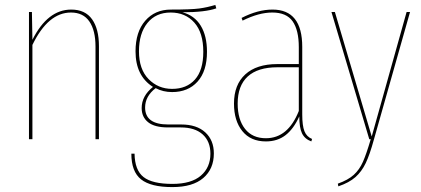

<svg xmlns="http://www.w3.org/2000/svg" viewBox="-20 -567 1715 782"><path d="M383 -379V0H369V-377Q369 -443 344 -479.5Q319 -516 269 -516Q176 -516 112 -384V0H98V-518H110L112 -405Q174 -528 270 -528Q327 -528 355 -488.5Q383 -449 383 -379Z M861 -533Q816 -517 723 -517Q772 -504 797.5 -462.5Q823 -421 823 -356Q823 -277 784.5 -234.5Q746 -192 681 -192Q644 -192 614 -208Q571 -175 571 -129Q571 -60 665 -60H718Q781 -60 816 -28Q851 4 851 58Q851 121 808 158Q765 195 682 195Q594 195 554.5 163.5Q515 132 515 59H528Q529 126 564.5 154Q600 182 682 182Q759 182 798 148.5Q837 115 837 59Q837 9 805.5 -19.5Q774 -48 716 -48H664Q610 -48 583.5 -69Q557 -90 557 -127Q557 -176 603 -213Q532 -258 532 -358Q532 -437 571.5 -482.5Q611 -528 676 -528Q759 -528 792 -532.5Q825 -537 857 -547ZM546 -358Q546 -285 585 -245Q624 -205 681 -205Q740 -205 774 -243Q808 -281 808 -356Q808 -434 771.5 -475Q735 -516 675 -516Q615 -516 580.5 -473.5Q546 -431 546 -358Z M1251 -1 1248 9Q1221 -1 1210 -24Q1199 -47 1199 -93Q1176 -42 1143 -16.5Q1110 9 1063 9Q1001 9 967 -33Q933 -75 933 -145Q933 -222 979 -264Q1025 -306 1109 -306H1197V-375Q1197 -444 1172 -480Q1147 -516 1089 -516Q1034 -516 968 -483L964 -494Q1030 -528 1090 -528Q1211 -528 1211 -376V-101Q1211 -55 1220 -32.5Q1229 -10 1251 -1ZM1197 -115V-293H1110Q1030 -293 989 -255.5Q948 -218 948 -145Q948 -80 978 -42Q1008 -4 1063 -4Q1153 -4 1197 -115Z M1503 1Q1486 63 1469.5 97.5Q1453 132 1427.5 154.5Q1402 177 1358 192L1356 181Q1398 166 1421 145Q1444 124 1458 92.5Q1472 61 1490 0H1484L1330 -518H1344L1494 -11L1636 -518H1650Z"/></svg>

Font: Fira Sans Compressed Hair
Style: Regular
Weight: 100
Width: 1
Designer: bBox Type GmbH & Carrois Corporate GbR & Edenspiekermann AG
Foundry: bBox Type GmbH & Carrois Corporate GbR & Edenspiekermann AG
Version: Version 4.301